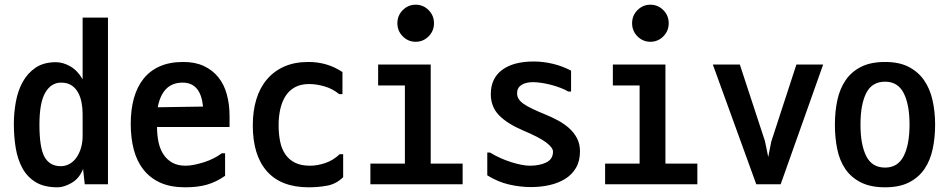

<svg xmlns="http://www.w3.org/2000/svg" viewBox="-20 -801 4040 818"><path d="M332 -316Q332 -340 327.5 -364Q323 -388 312.5 -407Q302 -426 284.5 -437.5Q267 -449 240 -449Q198 -449 173 -406.5Q148 -364 148 -270Q148 -171 170 -132Q192 -93 239 -93Q258 -93 275 -102Q292 -111 304.5 -128Q317 -145 324.5 -169Q332 -193 332 -222ZM218 -536Q249 -536 280 -518Q311 -500 332 -463V-726H440V-16H341L334 -81Q318 -41 285.5 -22Q253 -3 225 -3Q168 -3 132 -25Q96 -47 75.5 -84.5Q55 -122 47 -170.5Q39 -219 39 -273Q39 -320 47.5 -367Q56 -414 76.5 -451.5Q97 -489 131.5 -512.5Q166 -536 218 -536Z M758 -449Q672 -449 652 -344L845 -347Q835 -449 758 -449ZM761 -537Q812 -537 849 -519.5Q886 -502 910.5 -471.5Q935 -441 946.5 -398.5Q958 -356 958 -307V-260H649Q649 -225 655.5 -195Q662 -165 676.5 -143Q691 -121 714 -108Q737 -95 771 -95Q787 -95 807 -99Q827 -103 848 -109.5Q869 -116 889 -126Q909 -136 925 -148H939V-52Q902 -26 862.5 -14.5Q823 -3 769 -3Q707 -3 663.5 -22.5Q620 -42 591.5 -78Q563 -114 550 -163.5Q537 -213 537 -273Q537 -334 550.5 -382.5Q564 -431 591.5 -465.5Q619 -500 661 -518.5Q703 -537 761 -537Z M1442 -144V-46Q1412 -17 1374 -10Q1336 -3 1295 -3Q1178 -3 1117.5 -71Q1057 -139 1057 -267Q1057 -328 1072 -377.5Q1087 -427 1117 -462.5Q1147 -498 1191 -517.5Q1235 -537 1294 -537Q1375 -537 1439 -494V-400H1425Q1397 -423 1362.5 -433Q1328 -443 1297 -443Q1261 -443 1236 -429Q1211 -415 1196 -391Q1181 -367 1174 -335.5Q1167 -304 1167 -268Q1167 -230 1173.5 -198Q1180 -166 1196 -143Q1212 -120 1237.5 -107.5Q1263 -95 1301 -95Q1332 -95 1366 -106.5Q1400 -118 1427 -144Z M1815 -526V-104H1951V-16H1558V-104H1705V-437H1591V-526ZM1673 -702Q1673 -735 1696 -758Q1719 -781 1751 -781Q1783 -781 1806 -758Q1829 -735 1829 -702Q1829 -669 1806 -646Q1783 -623 1751 -623Q1719 -623 1696 -646Q1673 -669 1673 -702Z M2068 -151Q2089 -138 2112.5 -127.5Q2136 -117 2158.5 -110Q2181 -103 2201.5 -99Q2222 -95 2237 -95Q2279 -95 2307.5 -109Q2336 -123 2336 -155Q2336 -172 2307 -194Q2278 -216 2209 -245Q2141 -274 2106 -310Q2071 -346 2071 -400Q2071 -467 2119 -503Q2167 -539 2254 -539Q2293 -539 2334 -529.5Q2375 -520 2413 -500V-411H2401Q2388 -419 2368.5 -426.5Q2349 -434 2328 -439.5Q2307 -445 2286.5 -448Q2266 -451 2251 -451Q2220 -451 2201.5 -439Q2183 -427 2183 -404Q2183 -390 2190 -379Q2197 -368 2211.5 -358Q2226 -348 2249 -337Q2272 -326 2304 -313Q2331 -302 2357 -288Q2383 -274 2404 -255.5Q2425 -237 2438 -212.5Q2451 -188 2451 -156Q2451 -115 2434 -86Q2417 -57 2388 -39Q2359 -21 2321.5 -12.5Q2284 -4 2242 -4Q2196 -4 2148.5 -15Q2101 -26 2056 -54V-151Z M2815 -526V-104H2951V-16H2558V-104H2705V-437H2591V-526ZM2673 -702Q2673 -735 2696 -758Q2719 -781 2751 -781Q2783 -781 2806 -758Q2829 -735 2829 -702Q2829 -669 2806 -646Q2783 -623 2751 -623Q2719 -623 2696 -646Q2673 -669 2673 -702Z M3132 -526 3239 -200 3253 -132 3266 -198 3373 -526H3487L3306 -16H3202L3017 -526Z M3751 -3Q3689 -3 3647.5 -24Q3606 -45 3581.5 -81Q3557 -117 3547 -165.5Q3537 -214 3537 -270Q3537 -326 3547.5 -374.5Q3558 -423 3582.5 -459Q3607 -495 3648 -516Q3689 -537 3751 -537Q3811 -537 3851.5 -516Q3892 -495 3917 -459Q3942 -423 3953 -374Q3964 -325 3964 -270Q3964 -214 3953.5 -165.5Q3943 -117 3918.5 -81Q3894 -45 3853 -24Q3812 -3 3751 -3ZM3751 -87Q3805 -87 3830 -136Q3855 -185 3855 -270Q3855 -356 3830 -404.5Q3805 -453 3751 -453Q3695 -453 3670.5 -404.5Q3646 -356 3646 -270Q3646 -185 3670.5 -136Q3695 -87 3751 -87Z"/></svg>

Font: D2Coding ligature
Style: Bold
Weight: 700
Monospace: yes
Designer: Yong-Rak Park; Jeong-Hwan Yoon; Sang-Min Lee;
Foundry: NHN Corporation
Version: Version 1.3.2; Build 20180524